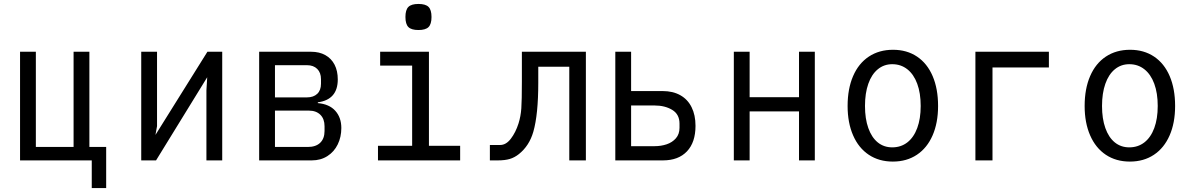

<svg xmlns="http://www.w3.org/2000/svg" viewBox="-20 -812 6040 972"><path d="M444.5 0H81.5V-550H161.5V-68H352.5V-550H432.5V-68H517.5V140H444.5Z M695 -550H775V-173.5L767 -129L1030 -550H1105V0H1025V-354L1029 -421L770 0H695Z M1292 -550H1555Q1596.5 -550 1627 -533Q1657.5 -516 1673.8 -484.5Q1690 -453 1690 -410Q1690 -307.5 1589 -294V-290Q1647 -285 1677.5 -251Q1708 -217 1708 -164Q1708 -118.5 1689.8 -81Q1671.5 -43.5 1637.5 -21.8Q1603.5 0 1558 0H1292ZM1623 -149V-173Q1623 -210 1601.8 -231Q1580.5 -252 1544 -252H1372V-68H1538Q1579 -68 1601 -89.2Q1623 -110.5 1623 -149ZM1605 -388V-411Q1605 -444 1586 -463Q1567 -482 1534 -482H1372V-319H1534Q1567 -319 1586 -337Q1605 -355 1605 -388Z M1904.5 -550H2151.5V-74H2309.5V0H1893.5V-74H2066.5V-480H1904.5ZM2032.5 -726Q2032.5 -762 2047.5 -777Q2062.5 -792 2098.5 -792Q2134.5 -792 2149.5 -777Q2164.5 -762 2164.5 -726Q2164.5 -690 2149.5 -675Q2134.5 -660 2098.5 -660Q2062.5 -660 2047.5 -675Q2032.5 -690 2032.5 -726Z M2460 -78H2512Q2542 -78 2566.2 -109.8Q2590.5 -141.5 2605 -187Q2616.5 -223.5 2619.2 -263.8Q2622 -304 2622 -398V-550H2946V0H2862V-474H2705V-393Q2705 -232.5 2680 -145Q2659.5 -74 2607 -32Q2585 -14.5 2560.5 -7.2Q2536 0 2500 0H2460Z M3095 -550H3175V-351H3335Q3386.5 -351 3424 -330Q3461.5 -309 3481.2 -269.2Q3501 -229.5 3501 -175Q3501 -91.5 3457.8 -45.8Q3414.5 0 3336 0H3095ZM3420 -165V-186Q3420 -233.5 3383 -255.8Q3346 -278 3294 -278H3175V-72H3294Q3326.5 -72 3355 -81.5Q3383.5 -91 3401.8 -112Q3420 -133 3420 -165Z M3695 -550H3775V-320H4025V-550H4105V0H4025V-248H3775V0H3695Z M4271 -275.5Q4271 -362.5 4298.8 -426.8Q4326.5 -491 4378.5 -525.5Q4430.5 -560 4501 -560Q4571 -560 4622.5 -525.5Q4674 -491 4701.5 -426.8Q4729 -362.5 4729 -275.5Q4729 -190 4701.2 -126.5Q4673.5 -63 4621.8 -28.5Q4570 6 4500 6Q4430 6 4378.2 -28.5Q4326.5 -63 4298.8 -126.8Q4271 -190.5 4271 -275.5ZM4641 -275.5Q4641 -340.5 4623.5 -388Q4606 -435.5 4573.5 -461.2Q4541 -487 4497 -487Q4455 -487 4423.8 -461.2Q4392.5 -435.5 4375.8 -387.8Q4359 -340 4359 -275.5Q4359 -211 4375.8 -163.8Q4392.5 -116.5 4423.5 -91.2Q4454.5 -66 4497 -66Q4541 -66 4573.5 -91.2Q4606 -116.5 4623.5 -163.8Q4641 -211 4641 -275.5Z M4918 -550H5290V-470.5H5004.5V0H4918Z M5471 -275.5Q5471 -362.5 5498.8 -426.8Q5526.5 -491 5578.5 -525.5Q5630.5 -560 5701 -560Q5771 -560 5822.5 -525.5Q5874 -491 5901.5 -426.8Q5929 -362.5 5929 -275.5Q5929 -190 5901.2 -126.5Q5873.5 -63 5821.8 -28.5Q5770 6 5700 6Q5630 6 5578.2 -28.5Q5526.5 -63 5498.8 -126.8Q5471 -190.5 5471 -275.5ZM5841 -275.5Q5841 -340.5 5823.5 -388Q5806 -435.5 5773.5 -461.2Q5741 -487 5697 -487Q5655 -487 5623.8 -461.2Q5592.5 -435.5 5575.8 -387.8Q5559 -340 5559 -275.5Q5559 -211 5575.8 -163.8Q5592.5 -116.5 5623.5 -91.2Q5654.5 -66 5697 -66Q5741 -66 5773.5 -91.2Q5806 -116.5 5823.5 -163.8Q5841 -211 5841 -275.5Z"/></svg>

Font: JuliaMono
Style: Regular
Weight: 400
Monospace: yes
Designer: cormullion
Foundry: corm
Version: Version 0.055; ttfautohint (v1.8.4)